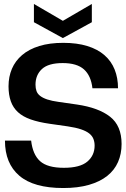

<svg xmlns="http://www.w3.org/2000/svg" viewBox="-20 -938 637 968"><path d="M299 10Q150 10 77.5 -52Q5 -114 5 -229H137Q145 -159 182 -125.5Q219 -92 302 -92Q383 -92 420 -123Q457 -154 457 -204Q457 -222 451 -237.5Q445 -253 430 -265Q415 -277 388.5 -286Q362 -295 321 -301L230 -314Q174 -322 134.5 -336Q95 -350 70.5 -372.5Q46 -395 34.5 -427.5Q23 -460 23 -503Q23 -551 40 -591Q57 -631 91.5 -660.5Q126 -690 178 -706Q230 -722 299 -722Q368 -722 420 -706Q472 -690 506.5 -660Q541 -630 558 -587.5Q575 -545 575 -493H446Q439 -556 403.5 -588Q368 -620 296 -620Q224 -620 191.5 -590Q159 -560 159 -511Q159 -493 164 -479Q169 -465 182.5 -454.5Q196 -444 218.5 -436.5Q241 -429 277 -424L368 -411Q477 -395 535 -349.5Q593 -304 593 -212Q593 -162 575 -121Q557 -80 520.5 -51Q484 -22 428.5 -6Q373 10 299 10ZM297 -746 151 -826V-918L297 -833L443 -918V-826Z"/></svg>

Font: Firefly Display
Style: Bold
Weight: 700
Designer: Colophon Foundry, Jonny Pinhorn
Foundry: Colophon Foundry
Version: Version 1.200; ttfautohint (v1.8.3)